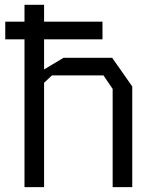

<svg xmlns="http://www.w3.org/2000/svg" viewBox="-20 -764 640 784"><path d="M80 -744.5H160V-480.5L239.5 -528H438L520 -411V0H440V-401L402.5 -456H192L160 -426V0H80ZM398.5 -603.5H1.5V-675.5H398.5Z"/></svg>

Font: Kode Mono
Style: Regular
Weight: 400
Monospace: yes
Designer: Isa Ozler
Foundry: Kadena LLC
Version: Version 1.000;gftools[0.9.28]